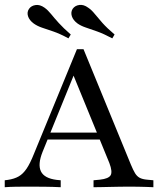

<svg xmlns="http://www.w3.org/2000/svg" viewBox="-23 -782 677 802"><path d="M154.8 -147.6Q133.9 -95.2 148 -66.1Q162.1 -37.1 213.7 -30.6L230.6 -29V0Q199.2 -1.6 164.1 -2Q129 -2.4 97.6 -2.4Q67.7 -2.4 42.7 -2Q17.7 -1.6 -3.2 0V-29L9.7 -30.6Q37.1 -34.7 55.2 -45.2Q73.4 -55.6 88.3 -77.8Q103.2 -100 118.5 -138.7L298.4 -576.6H325.8L523.4 -95.2Q533.1 -71.8 541.1 -58.5Q549.2 -45.2 560.9 -39.1Q572.6 -33.1 591.1 -31.5L617.7 -29V0Q604.8 -0.8 588.7 -1.2Q572.6 -1.6 555.2 -2Q537.9 -2.4 520.2 -2.4H517.7Q496.8 -2.4 475.8 -2Q454.8 -1.6 435.1 -1.2Q415.3 -0.8 398 -0.4Q380.6 0 367.7 0V-29L394.4 -31.5Q430.6 -35.5 439.1 -50Q447.6 -64.5 433.9 -100.8L279 -479L295.2 -492.7ZM158.1 -199.2 170.2 -228.2H425.8L437.1 -199.2ZM262.9 -621.8Q227.4 -641.1 200 -650.4Q172.6 -659.7 152.4 -666.5Q132.3 -673.4 117.7 -683.9Q99.2 -697.6 94 -714.5Q88.7 -731.5 98.4 -745.2Q107.3 -758.1 125.4 -760.9Q143.5 -763.7 162.9 -750Q177.4 -739.5 190.3 -723.4Q203.2 -707.3 222.6 -685.9Q241.9 -664.5 272.6 -637.9ZM446 -621.8Q409.7 -641.1 382.3 -650.8Q354.8 -660.5 334.7 -667.3Q314.5 -674.2 300.8 -683.9Q282.3 -697.6 277 -714.5Q271.8 -731.5 280.6 -745.2Q290.3 -758.9 308.5 -761.3Q326.6 -763.7 345.2 -750Q358.9 -741.1 372.2 -724.6Q385.5 -708.1 404.8 -686.3Q424.2 -664.5 455.6 -637.9Z"/></svg>

Font: Playfair 5pt SemiExpanded Light
Style: Regular
Weight: 400
Version: Version 2.203